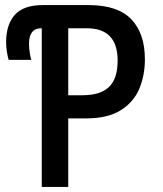

<svg xmlns="http://www.w3.org/2000/svg" viewBox="-20 -734 640 754"><path d="M144 -623Q117 -623 105.5 -607Q94 -591 94 -564Q94 -543 97 -525.5Q100 -508 103 -499H14Q10 -512 7 -531Q4 -550 4 -568Q4 -637 38 -675.5Q72 -714 148 -714H328Q442 -714 495.5 -658.5Q549 -603 549 -501Q549 -438 527 -385.5Q505 -333 454 -301Q403 -269 317 -269H248V0H144ZM305 -360Q374 -360 408 -392.5Q442 -425 442 -496Q442 -623 321 -623H248V-360Z"/></svg>

Font: Noto Sans Mono Medium
Style: Regular
Weight: 500
Designer: Monotype Design Team
Foundry: Monotype Imaging Inc.
Version: Version 2.014